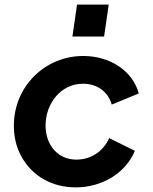

<svg xmlns="http://www.w3.org/2000/svg" viewBox="-20 -798 660 830"><path d="M430 -640 450 -778H313L293 -640ZM307 12C425 12 525 -53 563 -146L452 -201C427 -145 375 -108 310 -108C231 -108 177 -170 177 -255C177 -350 242 -436 339 -436C400 -436 447 -402 463 -346L580 -394C554 -490 458 -556 340 -556C174 -556 40 -424 40 -255C40 -204 51 -159 74 -119C119 -38 204 12 307 12Z"/></svg>

Font: Plus Jakarta Sans
Style: Bold Italic
Weight: 700
Italic angle: -8°
Designer: Gumpita Rahayu
Foundry: Tokotype
Version: Version 2.071;gftools[0.9.30]